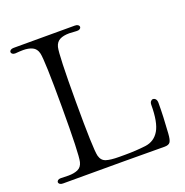

<svg xmlns="http://www.w3.org/2000/svg" viewBox="-123 -791 868 902"><g transform="rotate(-20 311.0 -339.5)"><path d="M343 -1H194H41Q31 -1 25.5 -5Q20 -9 20 -15Q20 -20 25 -24Q30 -28 39 -28L78 -27Q106 -27 125 -35.5Q144 -44 150 -68Q159 -104 159 -341Q159 -576 150 -612Q144 -636 125 -645Q106 -654 79 -654Q63 -654 41 -652H38Q30 -652 25 -656Q20 -660 20 -665Q20 -671 25.5 -675Q31 -679 41 -679H194H347Q357 -679 362.5 -675Q368 -671 368 -665Q368 -659 361.5 -655Q355 -651 345 -652Q321 -654 310 -654Q280 -654 262 -644.5Q244 -635 238 -612Q229 -576 229 -341Q229 -104 238 -68Q245 -42 267.5 -35Q290 -28 332 -28H363Q415 -28 465 -34Q510 -40 533.5 -79.5Q557 -119 557 -206Q557 -217 562 -223Q567 -229 573 -229Q581 -229 586.5 -222.5Q592 -216 592 -203Q592 -137 586 -53Q584 -21 576.5 -10.5Q569 0 549 0Z"/></g></svg>

Font: Hina Mincho
Style: Regular
Weight: 400
Designer: satsuyako
Foundry: satsuyako
Version: Version 1.100